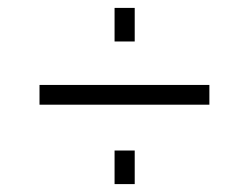

<svg xmlns="http://www.w3.org/2000/svg" viewBox="-20 -590 630 486"><path d="M321 -209V-124H270V-209ZM321 -570V-485H270V-570ZM80 -375H510V-325H80Z"/></svg>

Font: Pathway Extreme 8pt Thin
Style: Regular
Weight: 100
Designer: Eduardo Rodriguez Tunni
Foundry: Eduardo Rodriguez Tunni
Version: Version 1.000